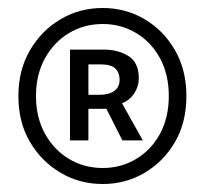

<svg xmlns="http://www.w3.org/2000/svg" viewBox="-20 -817 513 480"><path d="M237 -357Q179 -357 131.5 -385Q84 -413 55 -462Q26 -511 26 -577Q26 -642 55 -691.5Q84 -741 131.5 -769Q179 -797 237 -797Q294 -797 341.5 -769Q389 -741 417.5 -691.5Q446 -642 446 -577Q446 -511 417.5 -462Q389 -413 341.5 -385Q294 -357 237 -357ZM237 -397Q283 -397 321 -420Q359 -443 380.5 -483.5Q402 -524 402 -577Q402 -630 380.5 -670.5Q359 -711 321 -734Q283 -757 237 -757Q190 -757 152 -734Q114 -711 92 -670.5Q70 -630 70 -577Q70 -524 92 -483.5Q114 -443 152 -420Q190 -397 237 -397ZM155 -466V-693H240Q275 -693 301 -677Q327 -661 327 -621Q327 -601 315.5 -583.5Q304 -566 285 -559L337 -466H286L246 -545H201V-466ZM201 -580H229Q252 -580 265.5 -589.5Q279 -599 279 -618Q279 -635 268.5 -645.5Q258 -656 232 -656H201Z"/></svg>

Font: Noto Sans KR
Style: Regular
Weight: 400
Designer: Ryoko NISHIZUKA  (kana, bopomofo & ideographs); Paul D. Hunt (Latin, Greek & Cyrillic); Sandoll Communications , Soo-you
Foundry: Adobe
Version: Version 2.004-H2;hotconv 1.0.118;makeotfexe 2.5.65603